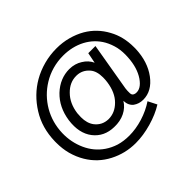

<svg xmlns="http://www.w3.org/2000/svg" viewBox="-193 -990 1352 1352"><g transform="rotate(-45 482.5 -314.5)"><path d="M522.5 -748Q457 -748 395.5 -731.4Q334 -714.8 281.2 -684.6Q181.6 -627 118.2 -525.4Q54.7 -424.8 51.8 -293Q51.8 -285.2 51.8 -278.3Q51.8 -218.8 65.4 -167Q81.1 -109.4 109.4 -62.5Q162.1 25.4 252.9 72.3Q342.8 119.1 446.3 119.1Q521.5 119.1 603.5 95.7Q685.5 72.3 746.1 34.2Q735.4 12.7 712.9 -31.2Q656.2 6.8 586.9 28.3Q516.6 49.8 451.2 49.8Q396.5 49.8 349.6 36.1Q303.7 21.5 266.6 -3.9Q198.2 -50.8 163.1 -128.9Q127.9 -207 129.9 -295.9Q132.8 -399.4 182.6 -485.4Q233.4 -571.3 316.4 -622.1Q360.4 -649.4 412.1 -664.1Q463.9 -678.7 519.5 -678.7Q609.4 -678.7 682.6 -640.6Q755.9 -601.6 795.9 -531.2Q817.4 -492.2 828.1 -446.3Q837.9 -399.4 834 -345.7Q828.1 -248 785.2 -184.6Q742.2 -122.1 691.4 -129.9Q665 -134.8 665 -159.2Q664.1 -184.6 667 -205.1Q687.5 -325.2 728.5 -565.4Q710.9 -565.4 657.2 -565.4Q653.3 -544.9 641.6 -486.3Q622.1 -528.3 580.1 -553.7Q539.1 -580.1 484.4 -581.1Q390.6 -581.1 316.4 -511.7Q243.2 -441.4 226.6 -329.1Q210.9 -212.9 265.6 -141.6Q321.3 -70.3 418.9 -68.4Q477.5 -66.4 523.4 -88.9Q569.3 -111.3 594.7 -153.3Q596.7 -105.5 627 -82Q658.2 -59.6 699.2 -59.6Q786.1 -59.6 848.6 -143.6Q910.2 -226.6 915 -350.6Q915 -359.4 915 -368.2Q915 -472.7 870.1 -553.7Q822.3 -642.6 737.3 -692.4Q691.4 -718.8 636.7 -733.4Q583 -748 522.5 -748ZM428.7 -135.7Q367.2 -137.7 330.1 -185.5Q301.8 -222.7 301.8 -283.2Q301.8 -300.8 303.7 -321.3Q315.4 -408.2 368.2 -460.9Q418.9 -512.7 483.4 -512.7Q485.4 -512.7 487.3 -512.7Q543.9 -511.7 582 -466.8Q610.4 -433.6 610.4 -371.1Q610.4 -350.6 607.4 -327.1Q594.7 -235.4 543.9 -185.5Q494.1 -135.7 430.7 -135.7Q429.7 -135.7 428.7 -135.7Z"/></g></svg>

Font: BM-Biotif
Style: Bold
Weight: 400
Designer: Deni Anggara
Version: Version 1.000;PS 001.000;hotconv 1.0.88;makeotf.lib2.5.64776